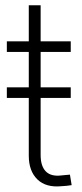

<svg xmlns="http://www.w3.org/2000/svg" viewBox="-20 -689 305 713"><path d="M242.7 -364.7V-325.2H5.4V-364.7ZM242.7 -535.6V-496.1H5.4V-535.6ZM86.9 -669.4H130.9V-113.3Q130.9 -71.8 150.4 -52.2Q169.9 -32.7 208.5 -37.6Q215.8 -38.1 224.1 -39.1Q232.4 -40 239.7 -40.5L246.1 -1.5Q237.8 0 228 1Q218.3 2 209 2.4Q150.9 8.3 118.9 -22.7Q86.9 -53.7 86.9 -110.8Z"/></svg>

Font: Inter 20pt ExtraLight
Style: Regular
Weight: 250
Version: Version 4.001;git-66647c0bb